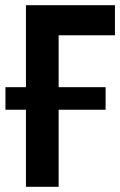

<svg xmlns="http://www.w3.org/2000/svg" viewBox="-20 -720 464 740"><path d="M423 -584H206V-384H387V-297H206V0H80V-297H1V-384H80V-700H423Z"/></svg>

Font: PT Sans Narrow
Style: Bold
Weight: 700
Width: 3
Designer: A.Korolkova, O.Umpeleva, V.Yefimov
Foundry: ParaType Ltd
Version: Version 2.003W OFL